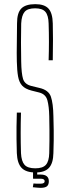

<svg xmlns="http://www.w3.org/2000/svg" viewBox="-20 -825 338 924"><path d="M151 5Q105 5 84 -17Q63 -39 61 -88Q60 -127 59.5 -156Q59 -185 59.5 -214.5Q60 -244 61 -283H81Q78 -186 81 -88Q83 -49 98 -32Q113 -15 150 -15Q186 -15 201 -32Q216 -49 217 -88Q218 -123 218 -148Q218 -173 218 -200Q218 -227 217 -266Q216 -313 208 -342.5Q200 -372 168 -380L132 -389Q101 -397 86.5 -413Q72 -429 67 -457Q62 -485 61 -529Q60 -567 61 -617Q62 -667 62 -713Q62 -763 82.5 -784Q103 -805 150 -805Q194 -805 213.5 -783.5Q233 -762 234 -712Q236 -648 234 -535H214Q217 -624 214 -712Q213 -751 198.5 -768Q184 -785 149 -785Q113 -785 98.5 -768Q84 -751 82 -712Q81 -666 81 -620.5Q81 -575 82 -529Q83 -471 91 -445Q99 -419 132 -411L169 -402Q214 -392 225 -359.5Q236 -327 237 -266Q238 -225 238.5 -198.5Q239 -172 238.5 -148Q238 -124 237 -88Q236 -39 215.5 -17Q195 5 151 5ZM175 79Q169 79 158.5 78Q148 77 138 76L141 58Q148 59 158.5 59Q169 59 175 59Q195 59 195 47Q195 35 175 35H140L139 34V-5H159V15H175Q215 15 215 47Q215 64 206 71.5Q197 79 175 79Z"/></svg>

Font: Big Shoulders Display Thin
Style: Regular
Weight: 100
Designer: Patric King
Foundry: XO Type Co
Version: Version 1.000; ttfautohint (v1.8.2)